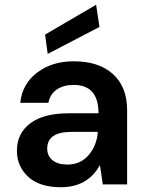

<svg xmlns="http://www.w3.org/2000/svg" viewBox="-20 -773 614 805"><path d="M235 12Q146 12 98.5 -31.5Q51 -75 51 -141Q51 -214 107 -256Q163 -298 267 -298H393Q393 -417 289 -417Q247 -417 218.5 -398Q190 -379 183 -342H65Q73 -421 135.5 -468.5Q198 -516 289 -516Q395 -516 454 -462Q513 -408 513 -312V0H411L399 -81Q348 12 235 12ZM262 -83Q317 -83 351 -122Q385 -161 390 -218V-220H279Q178 -220 178 -150Q178 -119 200.5 -101Q223 -83 262 -83ZM180 -547 169 -628 383 -753 397 -660Z"/></svg>

Font: AWOL-DM SemiBold
Style: Regular
Weight: 600
Designer: Colophon Foundry, Jonny Pinhorn, Mikhail Sharanda
Foundry: Colophon Foundry
Version: Version 1.000;Glyphs 3.2.3 (3260)